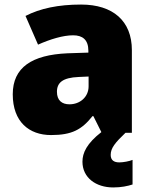

<svg xmlns="http://www.w3.org/2000/svg" viewBox="-20 -583 663 843"><path d="M466 97C466 67 486 43 531 0H559V-363C559 -491 476 -563 336 -563C236 -563 156 -546 92 -513L147 -387C201 -411 257 -428 301 -428C342 -428 368 -409 368 -360V-352L276 -349C120 -342 36 -287 36 -169C36 -48 108 10 204 10C296 10 339 -14 386 -73H390L425 -3C361 47 342 88 342 127C342 197 401 240 477 240C513 240 540 234 562 227V119C548 125 521 130 504 130C481 130 466 121 466 97ZM325 -245 369 -247V-204C369 -157 331 -125 285 -125C252 -125 230 -142 230 -180C230 -220 255 -242 325 -245Z"/></svg>

Font: Noto Sans Sinhala UI Black
Style: Regular
Weight: 900
Designer: Jelle Bosma - Monotype Design Team
Foundry: Monotype Imaging Inc.
Version: Version 2.006